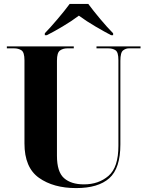

<svg xmlns="http://www.w3.org/2000/svg" viewBox="-20 -951 758 981"><path d="M369 10Q482 10 538.5 -40.5Q595 -91 595 -213V-640Q595 -683 609 -693.5Q623 -704 638 -704H698V-714H473V-704H533Q556 -704 570.5 -694Q585 -684 585 -644V-206Q585 -96 534.5 -52.5Q484 -9 409 -9Q343 -9 307 -41Q271 -73 271 -155V-641Q271 -682 286.5 -693Q302 -704 324 -704H357V-714H15V-704H52Q74 -704 89.5 -694Q105 -684 105 -643V-218Q105 -95 179 -42.5Q253 10 369 10ZM209 -771H219Q253 -788 299.5 -815.5Q346 -843 383 -871Q421 -843 468 -815.5Q515 -788 548 -771H558V-781Q529 -810 492.5 -853.5Q456 -897 431 -931H336Q311 -897 274 -853.5Q237 -810 209 -781Z"/></svg>

Font: Noto Serif Display SemiCondensed Extra
Style: Regular
Weight: 800
Width: 4
Designer: Monotype Design Team
Foundry: Monotype Imaging Inc.
Version: Version 1.900